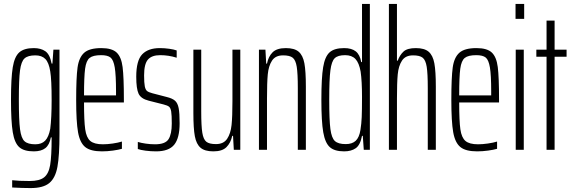

<svg xmlns="http://www.w3.org/2000/svg" viewBox="-20 -763 2923 978"><path d="M42 192V155Q74 159 131 159Q181 159 204.5 140.5Q228 122 235.5 77.5Q243 33 243 -60V-63H239Q232 -25 211 -8.5Q190 8 152 8Q102 8 78 -13.5Q54 -35 45 -89.5Q36 -144 36 -255Q36 -366 45 -420.5Q54 -475 78.5 -496.5Q103 -518 152 -518Q188 -518 211 -502Q234 -486 243 -439H247L252 -510H283V-82Q283 30 272.5 87Q262 144 231 169.5Q200 195 136 195Q95 195 42 192ZM236 -107Q243 -163 243 -253Q243 -357 236 -399Q229 -444 211 -462.5Q193 -481 160 -481Q122 -481 105 -465.5Q88 -450 82 -404.5Q76 -359 76 -255Q76 -151 82 -105Q88 -59 105 -43.5Q122 -28 160 -28Q192 -28 210 -46.5Q228 -65 236 -107Z M611 -241H408Q408 -147 414 -104.5Q420 -62 440 -45Q460 -28 504 -28Q527 -28 554.5 -32Q582 -36 601 -42V-5Q584 0 555.5 4Q527 8 499 8Q441 8 414 -14Q387 -36 377.5 -89.5Q368 -143 368 -254Q368 -368 375 -419Q382 -470 408.5 -494Q435 -518 496 -518Q550 -518 574 -495.5Q598 -473 604.5 -421.5Q611 -370 611 -256ZM408 -277H571V-297Q571 -381 564.5 -419.5Q558 -458 543 -470Q528 -482 495 -482Q454 -482 436.5 -468Q419 -454 413.5 -413Q408 -372 408 -277Z M682 -4V-40Q698 -35 722 -31.5Q746 -28 770 -28Q822 -28 838.5 -54Q855 -80 855 -134Q855 -177 852 -195Q849 -213 841 -219.5Q833 -226 813 -231L738 -250Q698 -260 686 -285.5Q674 -311 674 -372Q674 -455 704.5 -486.5Q735 -518 794 -518Q818 -518 842.5 -514.5Q867 -511 880 -506V-469Q839 -482 796 -482Q753 -482 733.5 -459.5Q714 -437 714 -379Q714 -341 717.5 -323.5Q721 -306 729 -299.5Q737 -293 756 -288L829 -269Q858 -262 871.5 -250Q885 -238 890 -212.5Q895 -187 895 -135Q895 -60 867.5 -26Q840 8 775 8Q748 8 721.5 4.5Q695 1 682 -4Z M965 -188V-510H1005V-196Q1005 -121 1010.5 -87Q1016 -53 1031 -41Q1046 -29 1080 -29Q1119 -29 1137 -56Q1155 -83 1159.5 -126Q1164 -169 1164 -248V-510H1204V0H1171L1167 -71H1163Q1155 -35 1133.5 -13.5Q1112 8 1067 8Q1023 8 1001.5 -10.5Q980 -29 972.5 -69Q965 -109 965 -188Z M1299 -510H1332L1336 -439H1340Q1347 -475 1368.5 -496.5Q1390 -518 1436 -518Q1480 -518 1501.5 -499.5Q1523 -481 1530.5 -440.5Q1538 -400 1538 -322V0H1497V-314Q1497 -389 1491.5 -423Q1486 -457 1471 -469Q1456 -481 1422 -481Q1383 -481 1365.5 -454Q1348 -427 1344 -384.5Q1340 -342 1340 -262V0H1299Z M1617 -255Q1617 -366 1626 -420.5Q1635 -475 1659 -496.5Q1683 -518 1733 -518Q1771 -518 1792 -501.5Q1813 -485 1820 -447H1824V-743H1864V0H1833L1828 -71H1824Q1815 -24 1792 -8Q1769 8 1733 8Q1684 8 1660 -13.5Q1636 -35 1626.5 -89.5Q1617 -144 1617 -255ZM1816 -101Q1821 -132 1822.5 -166.5Q1824 -201 1824 -269Q1824 -349 1817 -398Q1809 -443 1790.5 -462.5Q1772 -482 1738 -482Q1701 -482 1685 -466.5Q1669 -451 1663 -405Q1657 -359 1657 -255Q1657 -151 1663 -105.5Q1669 -60 1686 -44.5Q1703 -29 1741 -29Q1774 -29 1792 -46Q1810 -63 1816 -101Z M1961 -743H2002V-454H2006Q2016 -482 2035 -500Q2054 -518 2098 -518Q2142 -518 2163.5 -499.5Q2185 -481 2192.5 -440.5Q2200 -400 2200 -322V0H2159V-314Q2159 -389 2153.5 -423Q2148 -457 2133 -469Q2118 -481 2084 -481Q2045 -481 2027.5 -454Q2010 -427 2006 -384.5Q2002 -342 2002 -262V0H1961Z M2522 -241H2319Q2319 -147 2325 -104.5Q2331 -62 2351 -45Q2371 -28 2415 -28Q2438 -28 2465.5 -32Q2493 -36 2512 -42V-5Q2495 0 2466.5 4Q2438 8 2410 8Q2352 8 2325 -14Q2298 -36 2288.5 -89.5Q2279 -143 2279 -254Q2279 -368 2286 -419Q2293 -470 2319.5 -494Q2346 -518 2407 -518Q2461 -518 2485 -495.5Q2509 -473 2515.5 -421.5Q2522 -370 2522 -256ZM2319 -277H2482V-297Q2482 -381 2475.5 -419.5Q2469 -458 2454 -470Q2439 -482 2406 -482Q2365 -482 2347.5 -468Q2330 -454 2324.5 -413Q2319 -372 2319 -277Z M2606 -667V-743H2650V-667ZM2607 0V-510H2648V0Z M2764 0V-474H2712V-510H2764V-658H2805V-510H2866V-474H2805V0Z"/></svg>

Font: Saira Ultra Condensed ExLight
Style: Regular
Weight: 200
Width: 1
Designer: Hector Gatti with collaboration of the Omnibus-Type team
Foundry: Omnibus-Type
Version: Version 1.001; ttfautohint (v1.8)